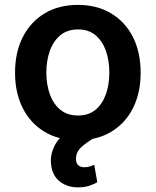

<svg xmlns="http://www.w3.org/2000/svg" viewBox="-20 -573 648 799"><path d="M304 10.7Q224.1 10.7 165.5 -24.5Q106.9 -59.7 74.8 -123Q42.6 -186.4 42.6 -270.6Q42.6 -355.1 74.8 -418.5Q106.9 -481.9 165.5 -517.2Q224.1 -552.6 304 -552.6Q383.9 -552.6 442.6 -517.2Q501.4 -481.9 533.4 -418.5Q565.3 -355.1 565.3 -270.6Q565.3 -186.4 533.4 -123Q501.4 -59.7 442.6 -24.5Q383.9 10.7 304 10.7ZM304.7 -92.3Q348.4 -92.3 377.3 -116.1Q406.2 -139.9 420.6 -180.6Q435 -221.2 435 -271Q435 -321 420.6 -361.7Q406.2 -402.3 377.3 -426.5Q348.4 -450.6 304.7 -450.6Q260.7 -450.6 231.4 -426.5Q202.1 -402.3 187.5 -361.7Q172.9 -321 172.9 -271Q172.9 -221.2 187.5 -180.6Q202.1 -139.9 231.4 -116.1Q260.7 -92.3 304.7 -92.3ZM305.4 206.7Q259.6 206.7 228.9 182.5Q198.2 158.4 192.8 112.9Q187.1 71 209.3 29.3Q231.5 -12.4 286.2 -37.3L373.9 0Q341.3 18.5 318.7 39.1Q296.2 59.7 296.2 87.4Q296.2 122.9 331.3 122.9Q344.8 122.9 355.1 119.3Q365.4 115.8 372.2 112.9L384.9 185.4Q372.2 192.8 352.3 199.8Q332.4 206.7 305.4 206.7Z"/></svg>

Font: Inter Zeller Semi Bold
Style: Regular
Weight: 600
Designer: Rasmus Andersson; Joe Bland
Foundry: zeller
Version: Version 3.015;git-dec3a8cb1